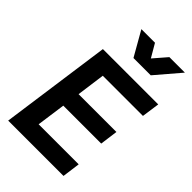

<svg xmlns="http://www.w3.org/2000/svg" viewBox="-291 -1112 1217 1217"><g transform="rotate(45 317.0 -503.5)"><path d="M34 0H530L546 -120H187L214 -314H554L570 -434H231L257 -625H617L634 -745H138ZM221 -1007 315 -842H470L611 -1007H472L395 -918L343 -1007Z"/></g></svg>

Font: Mluvka Bold
Style: Italic
Weight: 700
Italic angle: -8°
Designer: Modified by Jiří Krblich, Original typeface by Gumpita Rahayu
Foundry: Gumpita Rahayu & Jiří Krblich
Version: Version 2.000;Glyphs 3.1.1 (3134)